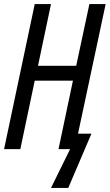

<svg xmlns="http://www.w3.org/2000/svg" viewBox="-20 -734 540 945"><path d="M316 191 430 -76H364L500 -714H420L355 -410H167L231 -714H151L0 0H80L151 -337H339L268 0H325L231 191Z"/></svg>

Font: Noto Sans Display Condensed
Style: Italic
Weight: 400
Width: 3
Designer: Monotype Design team
Foundry: Monotype Imaging Inc.
Version: 1.000